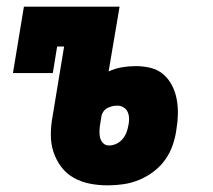

<svg xmlns="http://www.w3.org/2000/svg" viewBox="-20 -550 640 578"><path d="M304 8Q277 8 251 3Q225 -2 202.5 -14.5Q180 -27 164.5 -47.5Q149 -68 141 -92.5Q133 -117 133 -144Q133 -171 138 -198L173 -410H152L139 -330H19L52 -530H340L307 -335Q327 -344 347.5 -347.5Q368 -351 389 -351Q412 -351 434 -345.5Q456 -340 472 -326Q488 -312 498 -292.5Q508 -273 512 -251Q516 -229 515.5 -206Q515 -183 511 -160Q508 -137 500 -113.5Q492 -90 477.5 -69.5Q463 -49 442.5 -33.5Q422 -18 399 -8.5Q376 1 352 4.5Q328 8 305 8ZM308 -112Q319 -112 330 -117Q341 -122 349 -131.5Q357 -141 361 -152Q365 -163 367 -175Q369 -185 368.5 -195Q368 -205 364 -213.5Q360 -222 351.5 -227Q343 -232 333 -232Q325 -232 317 -230Q309 -228 302 -224Q295 -220 290.5 -213Q286 -206 285 -198L282 -179Q280 -168 279.5 -157.5Q279 -147 281 -137Q283 -127 290 -119.5Q297 -112 308 -112Z"/></svg>

Font: Iosevka Curly Slab HvEx
Style: Italic
Weight: 900
Width: 7
Italic angle: -9°
Monospace: yes
Designer: Belleve Invis
Foundry: Belleve Invis
Version: Version 11.1.0; ttfautohint (v1.8.3)